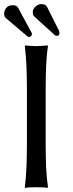

<svg xmlns="http://www.w3.org/2000/svg" viewBox="-20 -907 352 930"><path d="M110.4 -471.7Q110.4 -531.2 108.2 -584.7Q106 -638.2 100.1 -683.6L102.1 -687Q111.3 -686 128.9 -684.8Q146.5 -683.6 155.8 -683.6Q165 -683.6 182.6 -684.8Q200.2 -686 210 -687L212.4 -683.6Q205.6 -641.1 203.4 -586.2Q201.2 -531.2 201.2 -471.7V-212.4Q201.2 -152.8 203.4 -99.1Q205.6 -45.4 212.4 0L210 2.9Q200.2 1 182.6 0.5Q165 0 155.8 0Q146.5 0 128.9 0.5Q111.3 1 102.1 2.9L100.1 0Q106 -43.5 108.2 -98.1Q110.4 -152.8 110.4 -212.4ZM0 -841.8Q0 -854.5 10 -868.2Q20 -881.8 43.5 -881.8Q60.5 -881.8 67.9 -869.1L130.4 -753.4Q134.8 -746.6 134.8 -742.2Q134.8 -735.4 130.1 -731.7Q125.5 -728 120.6 -728Q115.2 -728 112.3 -731.4L7.3 -820.3Q0 -827.6 0 -841.8ZM138.7 -846.7Q138.7 -864.7 152.6 -876Q166.5 -887.2 179.2 -887.2Q200.2 -887.2 207.5 -874.5L266.1 -757.8Q268.1 -749.5 268.1 -746.6Q268.1 -733.4 254.9 -733.4Q250 -733.4 246.3 -736.1Q242.7 -738.8 239.7 -742.2L146.5 -826.7Q138.7 -833.5 138.7 -846.7Z"/></svg>

Font: Kurinto Seri
Style: Regular
Weight: 400
Designer: Kurinto was developed by Clint Goss from a range of fonts that are compatible with the SIL Open Font License Version 1.1
Foundry: Clinton F. Goss
Version: Version 2.196; July 25, 2020